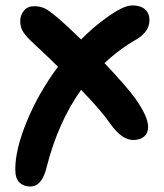

<svg xmlns="http://www.w3.org/2000/svg" viewBox="-20 -514 603 705"><path d="M90.8 170.9Q66.9 170.9 51.5 156.2Q36.1 141.6 36.1 107.9Q36.1 34.2 78.9 -69.3Q121.6 -172.9 192.9 -269Q172.9 -289.1 138.7 -321.3L104 -354Q77.6 -377.9 65.9 -395.5Q54.2 -413.1 54.2 -437Q54.2 -457.5 67.6 -474.4Q81.1 -491.2 105 -491.2Q127.4 -491.2 143.8 -483.4Q160.2 -475.6 189.9 -450.2Q227.5 -418.5 277.8 -369.1Q320.3 -412.1 365.2 -444.8Q431.2 -494.1 465.8 -494.1Q495.6 -494.1 512.2 -480Q528.8 -465.8 528.8 -439.9Q528.8 -399.4 483.9 -371.1Q418.5 -334 363.8 -282.2Q446.8 -194.3 477.1 -151.9Q523.9 -85.4 523.9 -47.9Q523.9 -25.4 509.3 -12.7Q494.6 0 469.2 0Q427.7 0 386.2 -58.1Q351.1 -108.9 277.8 -184.1Q192.9 -64.9 150.9 101.1Q134.3 170.9 90.8 170.9Z"/></svg>

Font: Shantell Sans Irregular
Style: Regular
Weight: 600
Designer: Stephen Nixon, Anya Danilova, Shantell Martin
Foundry: Arrow Type
Version: Version 1.006;[9816181b4]